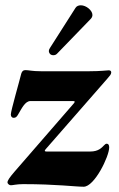

<svg xmlns="http://www.w3.org/2000/svg" viewBox="-20 -702 453 732"><path d="M261.7 -308.2 35.5 -47.6C15.3 -24.1 8.5 -13.5 8.5 -6.4C8.5 -2.1 14.9 4.3 21.3 4.3C29.1 4.3 43.3 0 68.2 0C195.3 0 266.3 9.9 299 9.9C340.2 9.9 396.3 -105.8 396.3 -139.9C396.3 -148.4 393.5 -154.1 387.1 -154.1C383.2 -154.1 381 -152.3 376.4 -147.7C367.9 -139.2 355.8 -124.3 323.9 -124.3H157.7C149.5 -124.6 148.8 -126.4 153.8 -132.8L388.5 -401.3C398.8 -413.4 404.1 -418.3 404.1 -426.1C404.1 -431.8 399.9 -433.9 394.2 -433.9C386.4 -433.9 365.8 -430.4 321 -430.4H135.7C102.3 -430.4 89.5 -434.7 77.4 -434.7C69.6 -434.7 63.2 -431.8 59.7 -416.2C55.4 -397 21.3 -279.8 21.3 -265.6C21.3 -257.8 25.6 -252.8 32 -252.8C40.1 -252.8 43.7 -256.7 48.3 -264.2C62.9 -288.4 75.3 -316.8 96.6 -316.8H257.8C266 -316.4 266.7 -314.6 261.7 -308.2ZM166.2 -507.1C166.2 -502.1 170.1 -491.5 183.2 -491.5C188.6 -491.5 193.2 -492.9 197.4 -497.2L326 -630C330.3 -634.6 332.4 -639.6 332.4 -644.9C332.4 -662.6 308.2 -681.8 288.4 -681.8C280.2 -681.8 272.4 -679.3 267.8 -671.9L170.5 -519.2C166.9 -513.5 166.2 -510.7 166.2 -507.1Z"/></svg>

Font: Margiela Serif
Style: Bold
Weight: 700
Designer: Andreas Faust, Stefan Endress
Version: Version 1.002;FEAKit 1.0